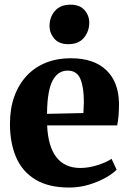

<svg xmlns="http://www.w3.org/2000/svg" viewBox="-20 -808 564 839"><path d="M282.5 11.5Q192 11.5 134.5 -23.5Q77 -58.5 50.2 -121.2Q23.5 -184 23.5 -266.5Q23.5 -334 42.8 -387Q62 -440 97 -477.2Q132 -514.5 180.8 -534Q229.5 -553.5 288.5 -553.5Q389.5 -553.5 443.8 -502.2Q498 -451 500 -357.5Q500 -324 497.8 -300Q495.5 -276 492 -260H186Q188 -213.5 198.2 -178.8Q208.5 -144 226.5 -120.8Q244.5 -97.5 270.8 -85.8Q297 -74 331 -74Q367.5 -74 406.5 -86.5Q445.5 -99 467.5 -114L489.5 -66.5Q474.5 -50.5 442.8 -32.2Q411 -14 369.2 -1.2Q327.5 11.5 282.5 11.5ZM185.5 -310.5 344.5 -314Q345 -326 345.5 -338Q346 -350 346.5 -362.5Q346.5 -427 331.2 -463.2Q316 -499.5 275.5 -499.5Q256.5 -499.5 240.5 -490.2Q224.5 -481 212 -459.8Q199.5 -438.5 192.8 -402Q186 -365.5 185.5 -310.5ZM278 -615Q238 -615 217.2 -639.2Q196.5 -663.5 196.5 -695Q196.5 -733 220 -760.2Q243.5 -787.5 288 -787.5H289Q328.5 -787.5 349.2 -764Q370 -740.5 370 -709Q370 -671 346.8 -643Q323.5 -615 279 -615Z"/></svg>

Font: Merriweather 60pt ExtraBold
Style: Regular
Weight: 800
Version: Version 2.100